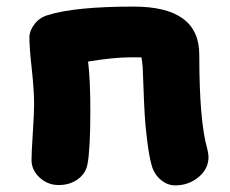

<svg xmlns="http://www.w3.org/2000/svg" viewBox="-20 -558 694 580"><path d="M508.8 2Q485.4 2 465.3 -15.1Q445.3 -32.2 438 -59.1Q430.2 -86.9 424.6 -133.1Q418.9 -179.2 417 -213.4Q415 -247.6 413.3 -297.6Q411.6 -347.7 411.1 -354Q409.2 -375.5 407.2 -384.8H374Q324.2 -384.8 246.1 -372.1Q252.9 -317.4 252.9 -223.1Q252.9 -106 244.1 -61Q238.8 -33.7 214.8 -16.4Q190.9 1 157.2 1Q124 1 99.6 -21.7Q75.2 -44.4 75.2 -75.2Q75.2 -95.7 79.1 -156.2Q83 -216.8 83 -243.2Q83 -286.1 75.9 -350.1Q68.8 -414.1 68.8 -444.8Q68.8 -465.3 84.5 -485.4Q100.1 -505.4 124 -512.2Q205.6 -538.1 383.8 -538.1Q582 -538.1 582 -393.1Q582 -191.9 606 -108.9Q609.9 -93.3 609.9 -84Q609.9 -47.9 579.8 -22.9Q549.8 2 508.8 2Z"/></svg>

Font: Shantell Sans Bouncy
Style: Regular
Weight: 800
Designer: Stephen Nixon, Anya Danilova, Shantell Martin
Foundry: Arrow Type
Version: Version 1.006;[9816181b4]